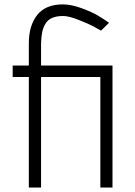

<svg xmlns="http://www.w3.org/2000/svg" viewBox="-20 -845 606 865"><path d="M165 -649.9V-549.8H486.8V0H432.1V-498H165V0H109.9V-498H37.1V-549.8H109.9V-649.9Q109.9 -730 147.7 -777.6Q185.5 -825.2 263.2 -825.2Q301.8 -825.2 348.9 -807.6Q396 -790 422.9 -773.9Q449.7 -757.8 471.2 -742.2L435.1 -707Q422.4 -714.4 402.3 -725.3Q382.3 -736.3 336.4 -754.6Q290.5 -772.9 264.2 -772.9Q233.9 -772.9 214.1 -763.9Q194.3 -754.9 184.1 -737.1Q173.8 -719.2 169.9 -699.2Q166 -679.2 165 -649.9Z"/></svg>

Font: Junction Light
Style: Regular
Weight: 300
Designer: Caroline Hadilaksono
Foundry: Caroline Hadilaksono
Version: Version 1.002